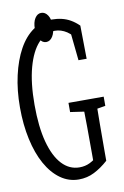

<svg xmlns="http://www.w3.org/2000/svg" viewBox="-106 -932 641 994"><g transform="rotate(-10 214.0 -435.5)"><path d="M226.6 5.9Q173.8 5.9 130.1 -25.4Q86.4 -56.6 55.2 -112.8Q23.9 -168.9 7.1 -246.1Q-9.8 -323.2 -9.8 -414.1Q-9.8 -503.9 7.6 -580.8Q24.9 -657.7 56.2 -714.6Q87.4 -771.5 132.1 -802.7Q176.8 -834 230 -834Q258.3 -834 283.2 -828.1Q308.1 -822.3 329.8 -809.6Q351.6 -796.9 371.6 -777.3L374 -602.5H331.1L312.5 -781.7L356.4 -757.3V-689Q329.1 -734.9 299.1 -754.4Q269 -773.9 236.8 -773.9Q188.5 -773.9 149.7 -731.9Q110.8 -689.9 88.9 -609.6Q66.9 -529.3 66.9 -414.1Q66.9 -298.8 88.1 -219Q109.4 -139.2 148.4 -97.2Q187.5 -55.2 240.7 -55.2Q270.5 -55.2 294.9 -67.1Q319.3 -79.1 349.1 -104L315.9 -46.9V-117.7Q315.9 -186 315.4 -255.6Q314.9 -325.2 313.5 -394H384.3Q383.3 -326.7 382.8 -257.6Q382.3 -188.5 382.3 -117.7V-64.9Q345.7 -32.2 308.1 -13.2Q270.5 5.9 226.6 5.9ZM241.7 -345.7V-394H426.8V-345.7L348.1 -332.5H332.5ZM183.1 -724.1Q163.1 -724.1 149.9 -745.8Q136.7 -767.6 136.7 -800.8Q136.7 -835.9 149.9 -856.7Q163.1 -877.4 183.1 -877.4Q204.1 -877.4 217.5 -856.7Q231 -835.9 231 -800.8Q231 -767.6 217.5 -745.8Q204.1 -724.1 183.1 -724.1Z"/></g></svg>

Font: Scarab Serif
Style: Condensed
Weight: 400
Designer: John Roberts
Foundry: Scarab
Version: 1.0